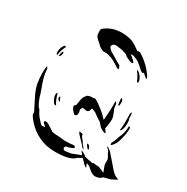

<svg xmlns="http://www.w3.org/2000/svg" viewBox="-170 -828 1025 1050"><g transform="rotate(30 342.5 -303.0)"><path d="M426 -635Q429 -637 436 -637Q444 -637 446 -635Q488 -609 519 -573Q525 -565 532.5 -555.5Q540 -546 543 -540Q546 -534 546 -528Q545 -524 517 -550L510 -545L497 -552Q490 -558 473.5 -573Q457 -588 445 -593Q441 -594 429.5 -599.5Q418 -605 403 -602Q413 -596 427 -583Q441 -570 439 -567Q436 -564 431 -564Q424 -564 413 -569Q402 -574 390 -580Q383 -589 368.5 -593Q354 -597 349 -599Q344 -599 330.5 -601.5Q317 -604 310 -604Q290 -604 286 -584Q287 -580 293.5 -573Q300 -566 305 -562Q313 -558 338 -543Q360 -528 380 -519Q387 -505 387 -501Q387 -495 377 -499L354 -514Q319 -536 291 -540L284 -541Q277 -540 266 -540Q255 -543 239 -554L221 -571Q207 -582 200 -591Q193 -600 193 -613L192 -628Q192 -636 195 -641Q239 -680 306 -680Q328 -680 353 -675Q379 -669 412 -645ZM509 -488Q512 -483 517 -490Q517 -508 502 -527Q487 -546 476 -544Q478 -542 488 -528Q498 -514 509 -488ZM76 -457V-458Q76 -463 69 -463Q60 -455 55 -441.5Q50 -428 50 -415Q50 -400 57 -396Q60 -414 63.5 -426Q67 -438 76 -457ZM81 -421 79 -410Q78 -407 74.5 -402Q71 -397 67 -396Q68 -419 76 -430Q81 -428 81 -421ZM482 -330Q483 -327 485 -326Q487 -325 490 -328Q492 -337 491 -351Q491 -364 483 -367Q483 -371 478 -368Q480 -354 482 -330ZM275 -200Q275 -204 277.5 -207Q280 -210 284 -211Q289 -249 296 -267L309 -285Q326 -295 348 -292Q352 -297 360 -293.5Q368 -290 381 -281Q399 -269 432 -241L455 -217L458 -256Q461 -291 460 -325V-329Q460 -338 463 -338Q465 -338 469 -329Q473 -315 473 -303Q475 -295 481 -283Q483 -279 488 -264.5Q493 -250 493 -244Q493 -230 490.5 -210Q488 -190 485 -181L496 -167Q499 -161 499 -159Q499 -157 497 -157Q493 -157 484.5 -161Q476 -165 474 -166Q465 -170 454.5 -182.5Q444 -195 442 -197Q424 -207 392 -231Q388 -232 380 -235.5Q372 -239 369 -239L366 -233Q366 -225 361.5 -219.5Q357 -214 349 -213Q331 -217 322 -217Q320 -214 317.5 -208.5Q315 -203 314 -199Q318 -194 318 -182Q318 -175 316 -169Q315 -166 310.5 -163.5Q306 -161 302 -161L290 -173Q278 -185 275 -198ZM577 -263Q577 -284 572 -294V-301Q572 -326 566 -329L562 -319Q562 -303 563 -295Q563 -289 563 -258Q563 -227 559 -212Q567 -214 572 -229Q577 -244 577 -263ZM48 -305 49 -291Q51 -257 75 -195L85 -166Q88 -150 100 -123.5Q112 -97 122 -91Q132 -68 151 -46Q170 -24 177 -20L196 -22Q196 -25 186.5 -33Q177 -41 177 -45Q177 -48 181 -51Q183 -52 186 -52Q197 -52 218.5 -37.5Q240 -23 245 -20Q264 -16 287 -16Q311 -14 325 -12Q364 -12 384 -16Q386 -15 390 -12.5Q394 -10 394 -9Q394 -6 393 -5Q387 2 370 7Q357 11 348 12Q347 14 344.5 18Q342 22 342 24Q343 26 345 29Q347 32 348 34Q352 36 357 36Q363 36 376 33.5Q389 31 393 31L450 9Q434 -9 434 -12Q434 -14 449 -6Q464 2 467 7Q474 9 485 12Q496 15 505 15Q506 15 513 17.5Q520 20 524 15Q530 16 539 17Q548 18 560 18Q565 21 574.5 24Q584 27 587 30L598 34L585 0Q582 -4 582 -19V-29Q582 -46 578 -50Q575 -56 570 -64Q565 -72 562 -81Q560 -85 551.5 -92.5Q543 -100 545 -102Q549 -102 569 -87L612 -38Q630 -17 629 -18Q643 -1 655 9Q667 19 685 25V28Q678 31 669 36Q660 41 652 45Q618 54 610 56Q608 59 594 69Q579 74 568 74Q557 74 548 69Q536 63 512 41Q508 39 503 37.5Q498 36 494 34Q495 41 498.5 47Q502 53 503 56Q501 56 499.5 56.5Q498 57 497 56L487 48Q487 48 469 30L460 20Q452 24 449 27L437 33L434 34Q413 61 343 66Q333 67 309 67Q280 67 253 61Q205 49 167 20.5Q129 -8 105 -47V-52Q105 -66 98 -76Q77 -116 63 -145.5Q49 -175 42 -205Q36 -243 36 -272Q36 -297 40 -318ZM555 -118Q557 -118 559 -119Q561 -120 562 -120Q583 -144 587 -162Q593 -180 597.5 -203.5Q602 -227 602 -243Q602 -248 601 -251Q600 -254 598 -256Q595 -258 592 -254Q592 -213 573 -176Q570 -163 564 -149Q558 -135 554 -128Q554 -127 555 -125Q556 -123 555 -118ZM164 -218Q157 -217 157 -206Q157 -189 168.5 -169Q180 -149 190 -156Q175 -176 164 -218ZM191 -184Q189 -185 187.5 -187.5Q186 -190 183 -193Q181 -195 181.5 -199.5Q182 -204 182 -205Q184 -209 187 -208Q192 -192 198 -184Q197 -183 195 -183Q193 -183 191 -184ZM374 -96Q380 -96 387 -94.5Q394 -93 395 -91Q395 -81 403 -72Q412 -63 417 -54Q422 -45 423 -44Q439 -28 439 -22L432 -26Q429 -27 419 -41L392 -69Q379 -82 377 -86Q375 -88 374 -91Q373 -94 371 -96ZM446 -61Q451 -61 460 -50Q460 -49 463 -42.5Q466 -36 463 -32Q446 -46 442 -60Q443 -61 446 -61Z"/></g></svg>

Font: BM Euljiro oraeorae
Style: Regular
Weight: 400
Designer: Bongjin Kim; Bomjun Kim; Myungsoo Han; Hyesun Chae; Mikyoung Jeong; Wujin Sim; Minjae Kang; Suwha Jang;
Foundry: Sandoll Inc.
Version: Version 1.000;hotconv 1.0.109;makeexe 2.5.65596